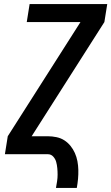

<svg xmlns="http://www.w3.org/2000/svg" viewBox="-20 -755 545 940"><path d="M254 165Q257 149 259.5 132.5Q262 116 262 100Q262 84 260.5 68Q259 52 255 37.5Q251 23 240.5 11.5Q230 0 214 0H4L18 -88L374 -647H111L125 -735H505L491 -647L135 -88H213Q235 -88 256.5 -83.5Q278 -79 295 -68Q312 -57 325 -41Q338 -25 346.5 -6Q355 13 359 34Q363 55 363.5 77Q364 99 362 121Q360 143 356 165Z"/></svg>

Font: Iosevka SS18 Semibold
Style: Italic
Weight: 600
Italic angle: -9°
Monospace: yes
Designer: Belleve Invis
Foundry: Belleve Invis
Version: Version 25.1.1; ttfautohint (v1.8.4)